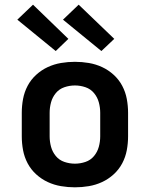

<svg xmlns="http://www.w3.org/2000/svg" viewBox="-20 -792 640 820"><path d="M300 8Q270 8 240.5 3Q211 -2 184 -14.5Q157 -27 134.5 -47.5Q112 -68 98 -94.5Q84 -121 78.5 -150.5Q73 -180 73 -210V-310Q73 -340 78.5 -369.5Q84 -399 98 -425.5Q112 -452 134.5 -472.5Q157 -493 184 -505.5Q211 -518 240.5 -523Q270 -528 300 -528Q330 -528 359.5 -523Q389 -518 416 -505.5Q443 -493 465.5 -472.5Q488 -452 502 -425.5Q516 -399 521.5 -369.5Q527 -340 527 -310V-210Q527 -180 521.5 -150.5Q516 -121 502 -94.5Q488 -68 465.5 -47.5Q443 -27 416 -14.5Q389 -2 359.5 3Q330 8 300 8ZM300 -93Q323 -93 345 -100.5Q367 -108 381.5 -125.5Q396 -143 402 -165Q408 -187 408 -210V-310Q408 -333 402 -355Q396 -377 381.5 -394.5Q367 -412 345 -419.5Q323 -427 300 -427Q277 -427 255 -419.5Q233 -412 218.5 -394.5Q204 -377 198 -355Q192 -333 192 -310V-210Q192 -187 198 -165Q204 -143 218.5 -125.5Q233 -108 255 -100.5Q277 -93 300 -93ZM413 -574 249 -708 316 -772 468 -626ZM218 -574 54 -708 121 -772 272 -626Z"/></svg>

Font: Iosevka Fixed Extended
Style: Bold
Weight: 700
Width: 7
Monospace: yes
Designer: Belleve Invis
Foundry: Belleve Invis
Version: Version 24.1.1; ttfautohint (v1.8.4)